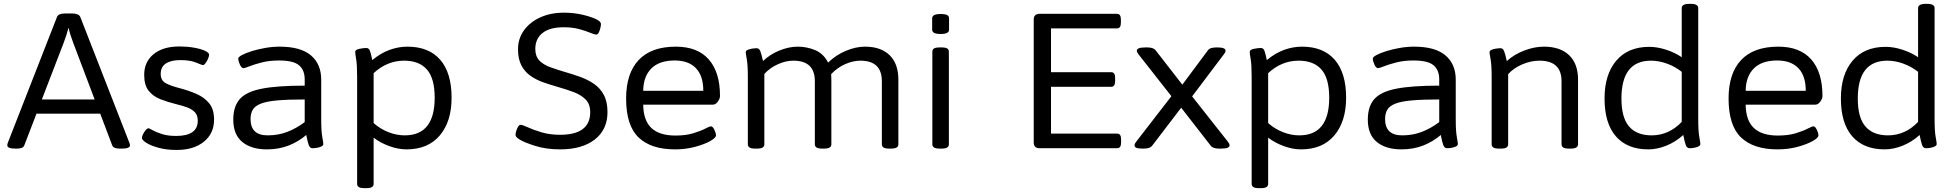

<svg xmlns="http://www.w3.org/2000/svg" viewBox="-20 -772 10192 1000"><path d="M61 2Q18 2 18 -15Q18 -22 21 -29L277 -684Q284 -702 322 -702H353Q390 -702 398 -684L654 -28Q657 -21 657 -15Q657 2 614 2H605Q590 2 579 -1.5Q568 -5 564 -16L502 -180H170L107 -16Q103 -5 92.5 -1.5Q82 2 67 2ZM312 -550 198 -254H473L361 -550Q355 -567 348 -587.5Q341 -608 338 -625H336Q332 -609 325.5 -588.5Q319 -568 312 -550Z M900 9Q848 9 807 -2Q766 -13 742.5 -28Q719 -43 719 -54Q719 -60 724.5 -72Q730 -84 738.5 -94Q747 -104 754 -104Q757 -104 774.5 -94Q792 -84 823 -74Q854 -64 897 -64Q1010 -64 1010 -143Q1010 -172 994.5 -188Q979 -204 952.5 -213.5Q926 -223 892 -231Q852 -241 815 -255.5Q778 -270 754.5 -299Q731 -328 731 -382Q731 -450 780 -490Q829 -530 914 -530Q954 -530 989 -524Q1024 -518 1046.5 -508Q1069 -498 1069 -487Q1069 -479 1063.5 -466Q1058 -453 1050.5 -443Q1043 -433 1037 -433Q1032 -433 1001.5 -446Q971 -459 919 -459Q870 -459 843.5 -441Q817 -423 817 -387Q817 -354 842 -339.5Q867 -325 919 -312Q964 -300 1004 -282.5Q1044 -265 1069.5 -234Q1095 -203 1095 -149Q1095 -77 1042 -34Q989 9 900 9Z M1370 6Q1289 6 1242 -32.5Q1195 -71 1195 -149Q1195 -217 1228.5 -255.5Q1262 -294 1343 -310Q1424 -326 1567 -326V-358Q1567 -407 1537.5 -432Q1508 -457 1433 -457Q1384 -457 1344.5 -447Q1305 -437 1280 -427Q1255 -417 1248 -417Q1238 -417 1229.5 -435.5Q1221 -454 1221 -467Q1221 -475 1240.5 -485.5Q1260 -496 1292.5 -506Q1325 -516 1362.5 -522.5Q1400 -529 1436 -529Q1546 -529 1599.5 -483.5Q1653 -438 1653 -357V-151Q1653 -89 1658.5 -59Q1664 -29 1664 -22Q1664 -14 1653.5 -9Q1643 -4 1630 -2Q1617 0 1608 0Q1594 0 1588 -16.5Q1582 -33 1575 -69Q1536 -35 1484.5 -14.5Q1433 6 1370 6ZM1374 -67Q1429 -67 1476 -85Q1523 -103 1567 -136V-254Q1479 -254 1423.5 -249Q1368 -244 1338 -232Q1308 -220 1296.5 -200.5Q1285 -181 1285 -152Q1285 -67 1374 -67Z M1879 208Q1857 208 1848.5 202Q1840 196 1840 186V-373Q1840 -435 1835 -463.5Q1830 -492 1830 -502Q1830 -513 1851 -517.5Q1872 -522 1888 -522Q1901 -522 1906.5 -508Q1912 -494 1919 -459Q1962 -495 2008.5 -512Q2055 -529 2102 -529Q2213 -529 2272.5 -461Q2332 -393 2332 -263Q2332 -139 2270.5 -66.5Q2209 6 2097 6Q2054 6 2007.5 -11Q1961 -28 1926 -55V186Q1926 196 1917.5 202Q1909 208 1887 208ZM2088 -67Q2244 -67 2244 -263Q2244 -364 2203.5 -410Q2163 -456 2085 -456Q1996 -456 1926 -391V-131Q1961 -100 2003.5 -83.5Q2046 -67 2088 -67Z M2897 6Q2825 6 2768 -12Q2711 -30 2687 -45Q2678 -50 2671.5 -56.5Q2665 -63 2665 -70Q2665 -77 2668.5 -89Q2672 -101 2678 -111.5Q2684 -122 2691 -122Q2701 -122 2729 -109Q2757 -96 2800 -83Q2843 -70 2897 -70Q3054 -70 3054 -188Q3054 -230 3030 -254Q3006 -278 2967.5 -292.5Q2929 -307 2886 -319Q2848 -330 2811.5 -342.5Q2775 -355 2744.5 -376Q2714 -397 2696 -430.5Q2678 -464 2678 -516Q2678 -571 2709 -614Q2740 -657 2794 -681.5Q2848 -706 2917 -706Q2970 -706 3017.5 -694.5Q3065 -683 3091 -669Q3110 -658 3110 -647Q3110 -640 3107 -626.5Q3104 -613 3098.5 -602.5Q3093 -592 3086 -592Q3076 -592 3053.5 -601.5Q3031 -611 2996.5 -620.5Q2962 -630 2915 -630Q2843 -630 2805.5 -600Q2768 -570 2768 -517Q2768 -479 2789 -457Q2810 -435 2846 -422Q2882 -409 2926 -396Q2965 -385 3003.5 -371Q3042 -357 3074 -335Q3106 -313 3125 -277.5Q3144 -242 3144 -188Q3144 -97 3078 -45.5Q3012 6 2897 6Z M3496 6Q3371 6 3306 -56Q3241 -118 3241 -259Q3241 -390 3306.5 -459.5Q3372 -529 3500 -529Q3613 -529 3671.5 -462.5Q3730 -396 3730 -272Q3730 -258 3718.5 -242.5Q3707 -227 3693 -227H3330Q3331 -145 3372.5 -105.5Q3414 -66 3498 -66Q3552 -66 3591 -78Q3630 -90 3653 -102Q3676 -114 3683 -114Q3692 -114 3700.5 -96.5Q3709 -79 3709 -67Q3709 -54 3678.5 -37Q3648 -20 3599.5 -7Q3551 6 3496 6ZM3330 -299H3643Q3643 -377 3604.5 -417Q3566 -457 3494 -457Q3414 -457 3372.5 -415.5Q3331 -374 3330 -299Z M3914 2Q3892 2 3883.5 -4Q3875 -10 3875 -20V-372Q3875 -434 3869.5 -463.5Q3864 -493 3864 -500Q3864 -508 3874.5 -512.5Q3885 -517 3898.5 -519Q3912 -521 3920 -521Q3934 -521 3940 -505.5Q3946 -490 3954 -454Q3989 -488 4038.5 -508.5Q4088 -529 4135 -529Q4182 -529 4225.5 -511Q4269 -493 4293 -446Q4333 -485 4385 -507Q4437 -529 4485 -529Q4568 -529 4613.5 -484.5Q4659 -440 4659 -357V-20Q4659 -10 4650.5 -4Q4642 2 4620 2H4612Q4590 2 4581.5 -4Q4573 -10 4573 -20V-349Q4573 -456 4461 -456Q4423 -456 4382 -438Q4341 -420 4309 -386Q4309 -380 4309.5 -372.5Q4310 -365 4310 -357V-20Q4310 -10 4301.5 -4Q4293 2 4271 2H4263Q4241 2 4232.5 -4Q4224 -10 4224 -20V-349Q4224 -456 4112 -456Q4072 -456 4030.5 -437Q3989 -418 3961 -387V-20Q3961 -10 3952.5 -4Q3944 2 3922 2Z M4875 2Q4853 2 4844.5 -4Q4836 -10 4836 -20V-503Q4836 -514 4844.5 -519.5Q4853 -525 4875 -525H4883Q4905 -525 4913.5 -519.5Q4922 -514 4922 -503V-20Q4922 -10 4913.5 -4Q4905 2 4883 2ZM4879 -595Q4855 -595 4845 -601Q4835 -607 4835 -617V-677Q4835 -687 4845 -693Q4855 -699 4879 -699Q4903 -699 4913 -693.5Q4923 -688 4923 -677V-617Q4923 -607 4913 -601Q4903 -595 4879 -595Z M5395 0Q5364 0 5364 -30V-670Q5364 -700 5395 -700H5798Q5818 -700 5818 -670V-654Q5818 -624 5798 -624H5454V-396H5768Q5788 -396 5788 -366V-350Q5788 -320 5768 -320H5454V-76H5799Q5819 -76 5819 -46V-30Q5819 0 5799 0Z M5932 2Q5909 2 5899 -2Q5889 -6 5889 -15Q5889 -23 5897 -33L6081 -271L5909 -490Q5901 -500 5901 -508Q5901 -516 5911.5 -520.5Q5922 -525 5947 -525H5956Q5987 -525 5999 -510L6138 -331L6272 -511Q6278 -519 6290 -522Q6302 -525 6317 -525H6321Q6363 -525 6363 -508Q6363 -500 6355 -490L6189 -270L6376 -33Q6384 -23 6384 -15Q6384 -7 6373.5 -2.5Q6363 2 6338 2H6329Q6297 2 6286 -13L6132 -211L5980 -12Q5973 -4 5961.5 -1Q5950 2 5935 2Z M6538 208Q6516 208 6507.5 202Q6499 196 6499 186V-373Q6499 -435 6494 -463.5Q6489 -492 6489 -502Q6489 -513 6510 -517.5Q6531 -522 6547 -522Q6560 -522 6565.5 -508Q6571 -494 6578 -459Q6621 -495 6667.5 -512Q6714 -529 6761 -529Q6872 -529 6931.5 -461Q6991 -393 6991 -263Q6991 -139 6929.5 -66.5Q6868 6 6756 6Q6713 6 6666.5 -11Q6620 -28 6585 -55V186Q6585 196 6576.5 202Q6568 208 6546 208ZM6747 -67Q6903 -67 6903 -263Q6903 -364 6862.5 -410Q6822 -456 6744 -456Q6655 -456 6585 -391V-131Q6620 -100 6662.5 -83.5Q6705 -67 6747 -67Z M7279 6Q7198 6 7151 -32.5Q7104 -71 7104 -149Q7104 -217 7137.5 -255.5Q7171 -294 7252 -310Q7333 -326 7476 -326V-358Q7476 -407 7446.5 -432Q7417 -457 7342 -457Q7293 -457 7253.5 -447Q7214 -437 7189 -427Q7164 -417 7157 -417Q7147 -417 7138.5 -435.5Q7130 -454 7130 -467Q7130 -475 7149.5 -485.5Q7169 -496 7201.5 -506Q7234 -516 7271.5 -522.5Q7309 -529 7345 -529Q7455 -529 7508.5 -483.5Q7562 -438 7562 -357V-151Q7562 -89 7567.5 -59Q7573 -29 7573 -22Q7573 -14 7562.5 -9Q7552 -4 7539 -2Q7526 0 7517 0Q7503 0 7497 -16.5Q7491 -33 7484 -69Q7445 -35 7393.5 -14.5Q7342 6 7279 6ZM7283 -67Q7338 -67 7385 -85Q7432 -103 7476 -136V-254Q7388 -254 7332.5 -249Q7277 -244 7247 -232Q7217 -220 7205.5 -200.5Q7194 -181 7194 -152Q7194 -67 7283 -67Z M7788 2Q7766 2 7757.5 -4Q7749 -10 7749 -20V-372Q7749 -434 7743.5 -463.5Q7738 -493 7738 -500Q7738 -508 7748.5 -512.5Q7759 -517 7772.5 -519Q7786 -521 7794 -521Q7808 -521 7814 -505.5Q7820 -490 7828 -454Q7865 -488 7918 -508.5Q7971 -529 8021 -529Q8106 -529 8152.5 -484.5Q8199 -440 8199 -357V-20Q8199 -10 8190 -4Q8181 2 8160 2H8152Q8130 2 8121.5 -4Q8113 -10 8113 -20V-349Q8113 -456 7998 -456Q7954 -456 7909 -437Q7864 -418 7835 -386V-20Q7835 -10 7826.5 -4Q7818 2 7796 2Z M8565 6Q8455 6 8396 -62Q8337 -130 8337 -259Q8337 -384 8398 -456Q8459 -528 8570 -528Q8612 -528 8658 -513Q8704 -498 8739 -474V-730Q8739 -752 8780 -752H8786Q8825 -752 8825 -730V-151Q8825 -89 8830.5 -59Q8836 -29 8836 -22Q8836 -14 8825.5 -9Q8815 -4 8802 -2Q8789 0 8780 0Q8766 0 8760 -16.5Q8754 -33 8747 -69Q8706 -32 8658 -13Q8610 6 8565 6ZM8582 -67Q8672 -67 8739 -137V-398Q8705 -425 8662.5 -440.5Q8620 -456 8579 -456Q8425 -456 8425 -259Q8425 -159 8465 -113Q8505 -67 8582 -67Z M9238 6Q9113 6 9048 -56Q8983 -118 8983 -259Q8983 -390 9048.5 -459.5Q9114 -529 9242 -529Q9355 -529 9413.5 -462.5Q9472 -396 9472 -272Q9472 -258 9460.5 -242.5Q9449 -227 9435 -227H9072Q9073 -145 9114.5 -105.5Q9156 -66 9240 -66Q9294 -66 9333 -78Q9372 -90 9395 -102Q9418 -114 9425 -114Q9434 -114 9442.5 -96.5Q9451 -79 9451 -67Q9451 -54 9420.5 -37Q9390 -20 9341.5 -7Q9293 6 9238 6ZM9072 -299H9385Q9385 -377 9346.5 -417Q9308 -457 9236 -457Q9156 -457 9114.5 -415.5Q9073 -374 9072 -299Z M9796 6Q9686 6 9627 -62Q9568 -130 9568 -259Q9568 -384 9629 -456Q9690 -528 9801 -528Q9843 -528 9889 -513Q9935 -498 9970 -474V-730Q9970 -752 10011 -752H10017Q10056 -752 10056 -730V-151Q10056 -89 10061.5 -59Q10067 -29 10067 -22Q10067 -14 10056.5 -9Q10046 -4 10033 -2Q10020 0 10011 0Q9997 0 9991 -16.5Q9985 -33 9978 -69Q9937 -32 9889 -13Q9841 6 9796 6ZM9813 -67Q9903 -67 9970 -137V-398Q9936 -425 9893.5 -440.5Q9851 -456 9810 -456Q9656 -456 9656 -259Q9656 -159 9696 -113Q9736 -67 9813 -67Z"/></svg>

Font: Asap Semi Expanded
Style: Regular
Weight: 400
Width: 6
Designer: Pablo Cosgaya
Foundry: Omnibus-Type
Version: Version 3.001; ttfautohint (v1.8.4.7-5d5b)